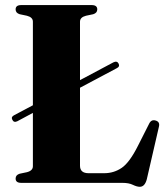

<svg xmlns="http://www.w3.org/2000/svg" viewBox="-20 -720 658 756"><path d="M28.5 -248.5Q22.5 -260 36 -266.5L109.5 -305.5V-634.5Q109.5 -652 86 -658L57.5 -664Q41.5 -669 41.5 -683Q41.5 -700 63.5 -700H341Q363 -700 363 -683Q363 -669 347 -664L318.5 -658Q295 -652 295 -634.5V-404.5L426.5 -474.5Q441 -481.5 447 -469.5Q453 -457.5 439 -451L295 -374.5V-67.5Q295 -38 329 -38H390Q428.5 -38 459.5 -59.2Q490.5 -80.5 523.5 -146.5L567 -232.5Q575.5 -250.5 592.5 -245.5Q611 -240.5 605.5 -220L558 -14Q550 15.5 530.5 15.5Q519 15.5 503.2 7.8Q487.5 0 461.5 0H63.5Q41.5 0 41.5 -17Q41.5 -31 57.5 -36L86 -42Q109.5 -48 109.5 -65.5V-275.5L48 -242.5Q34.5 -236 28.5 -248.5Z"/></svg>

Font: Fraunces 72pt
Style: Bold
Weight: 700
Version: Version 1.000;[b76b70a41]